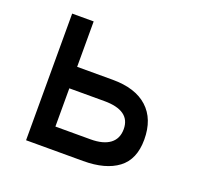

<svg xmlns="http://www.w3.org/2000/svg" viewBox="-98 -642 796 755"><g transform="rotate(20 300.0 -265.0)"><path d="M428 -172Q428 -211 400.5 -230.5Q373 -250 319 -250H172V-90H319Q372 -90 400 -111Q428 -132 428 -172ZM321 0H82V-530H172V-340H321Q416 -340 467 -293.5Q518 -247 518 -161Q518 -78 466 -39Q414 0 321 0Z"/></g></svg>

Font: Fliege Mono Thin
Style: Regular
Weight: 100
Version: Version 0.020;Glyphs 3.3 (3306)